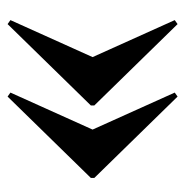

<svg xmlns="http://www.w3.org/2000/svg" viewBox="-11 -514 488 506"><g transform="rotate(-90 233.0 -261.0)"><path d="M242 -44.5 231.5 -37 17 -256.5V-265.5L231.5 -485L242 -477.5L144.5 -261ZM433 -44.5 422.5 -37 208 -256.5V-265.5L422.5 -485L433 -477.5L335.5 -261Z"/></g></svg>

Font: Newsreader Display
Style: Bold
Weight: 700
Designer: Hugues Gentile
Foundry: Production Type
Version: Version 1.001